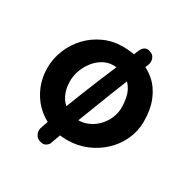

<svg xmlns="http://www.w3.org/2000/svg" viewBox="-141 -679 868 878"><g transform="rotate(30 292.5 -239.5)"><path d="M283 -2Q229 -2 184.5 -20.5Q140 -39 108 -72Q76 -105 58 -149Q40 -193 40 -243Q40 -293 59 -339.5Q78 -386 112 -422Q146 -458 192 -479Q238 -500 291 -500Q345 -500 391 -485Q437 -470 471.5 -439.5Q506 -409 525.5 -361.5Q545 -314 545 -250Q545 -200 524.5 -155Q504 -110 467.5 -75.5Q431 -41 383.5 -21.5Q336 -2 283 -2ZM176 64Q164 59 158 50.5Q152 42 150.5 34Q149 26 149.5 20Q150 14 150 14Q172 -53 205 -139.5Q238 -226 279 -324.5Q320 -423 364 -523Q364 -523 366.5 -527.5Q369 -532 374.5 -537.5Q380 -543 389 -545Q398 -547 410 -542Q424 -537 429.5 -528Q435 -519 436 -510Q437 -501 435.5 -495Q434 -489 434 -489Q390 -382 351 -283Q312 -184 280 -99.5Q248 -15 225 50Q225 50 219.5 56.5Q214 63 204 66.5Q194 70 176 64ZM281 -106Q310 -106 336 -118Q362 -130 382 -151Q402 -172 413.5 -199Q425 -226 425 -256Q425 -307 408.5 -340Q392 -373 363 -388.5Q334 -404 296 -404Q268 -404 243 -390Q218 -376 199.5 -352.5Q181 -329 170.5 -300.5Q160 -272 160 -242Q160 -202 175 -171.5Q190 -141 217.5 -123.5Q245 -106 281 -106Z"/></g></svg>

Font: Sour Gummy Black Medium
Style: Regular
Weight: 500
Version: Version 1.000